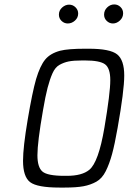

<svg xmlns="http://www.w3.org/2000/svg" viewBox="-20 -839 581 867"><path d="M84 -113Q84 -174 105 -298.5Q126 -423 143 -482Q161 -542 184 -570Q207 -598 252 -610Q288 -619 364 -619H381Q477 -619 509 -593.5Q541 -568 541 -498Q541 -430 511 -261Q498 -187 486 -143Q474 -99 457.5 -66Q441 -33 415 -18.5Q389 -4 357 2Q325 8 272 8H249Q148 8 116 -16.5Q84 -41 84 -113ZM149 -138Q149 -84 171.5 -64.5Q194 -45 271 -45H282Q350 -45 383 -72Q425 -106 451.5 -262.5Q478 -419 478 -477Q478 -531 454.5 -548.5Q431 -566 364 -566H351Q312 -566 290 -561.5Q268 -557 248.5 -546Q229 -535 217 -508Q205 -481 195 -443Q185 -405 174 -340Q149 -197 149 -138ZM246 -773Q246 -792 260.5 -805Q275 -818 292 -818Q309 -818 321 -806Q333 -794 333 -778Q333 -759 318.5 -746Q304 -733 286 -733Q270 -733 258 -744.5Q246 -756 246 -773ZM450 -773Q450 -792 464 -805.5Q478 -819 496 -819Q512 -819 524 -807.5Q536 -796 536 -779Q536 -760 521.5 -746.5Q507 -733 490 -733Q474 -733 462 -744.5Q450 -756 450 -773Z"/></svg>

Font: CMU Typewriter Text
Style: LightOblique
Weight: 200
Italic angle: -9.46001°
Version: Version 0.7.0